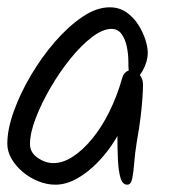

<svg xmlns="http://www.w3.org/2000/svg" viewBox="-20 -522 487 525"><path d="M384 -378Q384 -365 380 -352Q376 -339 370 -328.5Q364 -318 357.5 -311.5Q351 -305 347 -305Q337 -305 334 -316Q331 -327 331 -354Q331 -375 326.5 -395.5Q322 -416 312 -429.5Q302 -443 285 -443Q261 -443 231.5 -420.5Q202 -398 172.5 -361.5Q143 -325 118 -282Q93 -239 77.5 -198.5Q62 -158 62 -128Q62 -105 83 -90.5Q104 -76 126 -76Q152 -76 179 -93.5Q206 -111 232 -142.5Q258 -174 279 -216.5Q300 -259 314 -308Q316 -317 322.5 -323.5Q329 -330 339 -330Q345 -330 350.5 -327Q356 -324 361 -318.5Q366 -313 368.5 -306Q371 -299 371 -291Q371 -276 369.5 -254Q368 -232 364.5 -202.5Q361 -173 354 -134Q349 -103 347 -76.5Q345 -50 341.5 -33.5Q338 -17 328 -17Q315 -17 309.5 -35.5Q304 -54 302.5 -85Q301 -116 301 -156Q301 -170 303 -183Q305 -196 309 -209L326 -206Q316 -174 295.5 -140.5Q275 -107 248 -79Q221 -51 191 -34Q161 -17 131 -17Q108 -17 84.5 -26.5Q61 -36 42 -52Q23 -68 11.5 -88Q0 -108 0 -129Q0 -168 17.5 -217Q35 -266 64.5 -316Q94 -366 130.5 -408Q167 -450 205.5 -476Q244 -502 280 -502Q306 -502 325.5 -488.5Q345 -475 358 -454.5Q371 -434 377.5 -413.5Q384 -393 384 -378Z"/></svg>

Font: Kalam Variable Light
Style: Regular
Weight: 300
Designer: Lipi Raval, Jonny Pinhorn
Foundry: Indian Type Foundry
Version: Version 3.000